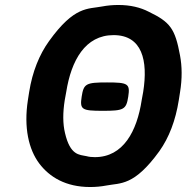

<svg xmlns="http://www.w3.org/2000/svg" viewBox="-20 -741 749 771"><path d="M495 -353C503 -405 494 -410 410 -410C325 -410 316 -405 308 -353C300 -301 308 -296 393 -296C477 -296 487 -301 495 -353ZM698 -339 703 -371C712 -426 711 -475 703 -518C683 -626 664 -652 577 -694C544 -711 504 -721 455 -721C433 -721 411 -719 390 -715C333 -704 279 -718 177 -576C138 -522 110 -453 97 -371L92 -339C75 -229 95 -141 138 -84C179 -30 244 10 342 10C364 10 386 8 407 4C464 -7 518 7 620 -134C659 -189 685 -257 698 -339ZM361 -110C349 -110 338 -111 327 -114C299 -120 262 -116 241 -207C232 -244 232 -289 240 -339L246 -372C266 -498 322 -600 436 -600C551 -600 575 -498 555 -372L549 -339C530 -214 475 -110 361 -110Z"/></svg>

Font: Asimov Print
Style: AIt
Weight: 500
Designer: Google
Version: Version 2.000980: 2014